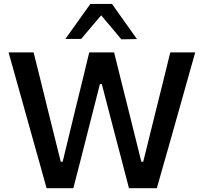

<svg xmlns="http://www.w3.org/2000/svg" viewBox="-20 -988 1070 1008"><path d="M224.5 0Q209.5 -53 193 -113.5Q176 -173.5 161.5 -225.5L99 -449Q82.5 -508 62.5 -579Q42.5 -650 25 -713H156.5Q174.5 -640.5 194.5 -560.5Q214 -480.5 232 -408L299 -139H309L375 -411.5Q392 -481.5 412 -562Q431.5 -642.5 448.5 -713H579Q597 -640.5 616.5 -562Q636 -483.5 654.5 -410.5L722 -139H732L799.5 -412Q817 -482 837 -562.5Q856.5 -642.5 874 -713H1005Q987 -649.5 967.2 -579.5Q947.5 -509.5 931 -450.5L867.5 -225.5Q852 -172 835 -111.8Q818 -51.5 803.5 0H657Q639 -68.5 619.5 -144.5Q599.5 -220 582 -287L514.5 -546.5H504.5L438.5 -287Q421.5 -220 402 -143.5Q382.5 -67 365 0ZM617 -781.5Q590.5 -813 564.5 -844.5Q538 -875.5 511 -907.5Q459 -845.5 406 -783.5H323Q355.5 -829 388.5 -875Q421 -921 454.5 -967.5H568Q600.5 -921 633.5 -874.8Q666.5 -828.5 699 -783Z"/></svg>

Font: Heraclito Medium
Style: Regular
Weight: 500
Designer: Kostas Bartsokas (font) & Cristiano Sobral (main changes)
Foundry: Kostas Bartsokas (font) & Cristiano Sobral (main changes)
Version: Version 1.00;July 8, 2020;FontCreator 13.0.0.2655 64-bit